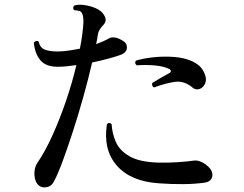

<svg xmlns="http://www.w3.org/2000/svg" viewBox="-20 -797 1040 817"><path d="M145 -8Q128 -23 126.5 -53Q125 -83 139 -104Q172 -152 203 -220.5Q234 -289 260.5 -366.5Q287 -444 305 -520Q284 -517 264.5 -515Q245 -513 228 -513Q176 -512 152 -540.5Q128 -569 124 -616Q128 -621 134 -622.5Q140 -624 144 -620Q151 -593 171.5 -585.5Q192 -578 225 -578Q246 -578 270.5 -581.5Q295 -585 320 -590Q332 -650 335 -701Q336 -736 324 -747Q320 -751 311 -752Q302 -753 295 -754Q291 -759 291.5 -764.5Q292 -770 297 -774Q320 -780 350.5 -773.5Q381 -767 399 -756Q418 -745 426.5 -726Q435 -707 420 -691Q411 -682 404.5 -671.5Q398 -661 396 -647Q395 -638 393 -628.5Q391 -619 389 -609Q405 -615 419.5 -621.5Q434 -628 446 -635Q454 -639 468 -637.5Q482 -636 500 -625Q520 -615 520 -595Q520 -575 497 -565Q476 -557 443 -548Q410 -539 372 -531Q356 -461 334.5 -384.5Q313 -308 290 -237Q267 -166 246 -109.5Q225 -53 209 -24Q199 -4 178.5 -0.5Q158 3 145 -8ZM656 -17Q536 -25 477 -92.5Q418 -160 435 -269Q446 -279 455 -268Q457 -230 473 -193Q489 -156 532 -131.5Q575 -107 656 -105Q697 -104 739 -107Q781 -110 808 -114Q816 -115 826 -112Q836 -109 843 -105Q872 -88 880 -69.5Q888 -51 880 -37Q872 -23 852 -20Q811 -14 760 -13.5Q709 -13 656 -17ZM801 -423Q764 -455 722.5 -448.5Q681 -442 636 -425Q630 -427 628 -433Q626 -439 628 -444Q644 -454 662 -464.5Q680 -475 699 -485Q706 -488 707 -494Q708 -500 699 -504Q677 -515 639.5 -518.5Q602 -522 562 -519Q551 -527 558 -539Q591 -549 635 -553.5Q679 -558 722 -554.5Q765 -551 796 -537Q816 -528 829 -516Q842 -504 850 -485Q861 -460 853 -442Q845 -424 829.5 -418.5Q814 -413 801 -423Z"/></svg>

Font: Zen Old Mincho SemiBold
Style: Regular
Weight: 600
Version: Version 1.500